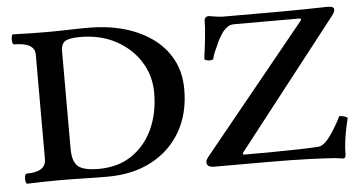

<svg xmlns="http://www.w3.org/2000/svg" viewBox="-49 -756 1586 856"><g transform="rotate(-5 744.5 -328.5)"><path d="M42 3Q36 3 34 -8Q32 -19 34 -30.5Q36 -42 42 -42Q129 -42 129 -99V-567Q129 -621 36 -621Q31 -621 29 -632Q27 -643 29 -654.5Q31 -666 36 -666Q113 -663 188 -663Q234 -663 281 -664.5Q328 -666 376 -666Q458 -666 530 -646Q602 -626 657 -587Q712 -548 743.5 -490Q775 -432 775 -355Q775 -247 728.5 -166.5Q682 -86 598 -41.5Q514 3 400 3Q347 3 293.5 1.5Q240 0 188 0Q115 0 42 3ZM364 -35Q451 -35 512.5 -76.5Q574 -118 607 -189.5Q640 -261 640 -352Q640 -429 600.5 -491.5Q561 -554 492 -591Q423 -628 333 -628Q283 -628 265 -616Q247 -604 247 -571V-136Q247 -78 272 -56.5Q297 -35 364 -35ZM1457 14Q1450 13 1440.5 12Q1431 11 1419 9Q1381 6 1303 3Q1225 0 1105 0H878Q845 0 845 -22Q845 -29 847.5 -34Q850 -39 854 -44L1321 -618L1318 -625H1023Q1005 -625 993 -617Q981 -609 972 -598Q963 -586 953.5 -569.5Q944 -553 935 -530Q925 -510 921.5 -500Q918 -490 916 -480Q914 -475 904 -474Q894 -473 884.5 -476Q875 -479 876 -485Q884 -542 888 -583Q892 -624 892 -649Q892 -671 913 -671Q928 -668 947 -665.5Q966 -663 980 -663H1243Q1293 -663 1343.5 -664Q1394 -665 1442 -666Q1472 -666 1472 -652Q1472 -641 1460 -625L1010 -49L1013 -42Q1082 -42 1149 -42.5Q1216 -43 1268.5 -44.5Q1321 -46 1348 -48Q1379 -49 1422 -120Q1434 -140 1441 -152.5Q1448 -165 1451 -173Q1452 -177 1462 -175.5Q1472 -174 1481.5 -170Q1491 -166 1489 -162Q1478 -118 1472 -79Q1466 -40 1466 -7Q1466 11 1457 14Z"/></g></svg>

Font: Junicode SmExp
Style: Bold
Weight: 700
Width: 6
Designer: Peter S. Baker
Version: Version 2.205; ttfautohint (v1.8.4)